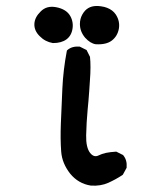

<svg xmlns="http://www.w3.org/2000/svg" viewBox="-20 -611 540 630"><path d="M278.3 -2Q237.3 -8.3 210.4 -41Q197.3 -57.6 189.7 -75.9Q182.1 -94.2 180.7 -114.7Q177.7 -154.3 179.7 -205.6Q181.6 -257.3 184.6 -319.8Q186 -351.1 189.7 -382.1Q193.4 -413.1 199.2 -443.4L199.7 -445.3L201.2 -446.8Q209 -453.6 219 -456.3Q229 -459 240.7 -458H241.7L242.7 -457.5L262.2 -447.8L264.2 -446.8L265.1 -444.8L274.9 -425.3L275.4 -424.3V-423.3Q276.9 -409.7 276.9 -390.1Q276.9 -370.6 274.9 -344.7Q273.9 -327.6 272.7 -311.5Q271.5 -295.4 270.3 -280.5Q269 -265.6 267.6 -251.5Q263.7 -209.5 262.7 -167.5Q261.7 -127 275.9 -108.9Q288.6 -93.3 303.7 -101.1Q308.6 -103.5 314.7 -105.7Q320.8 -107.9 327.9 -109.4Q335 -110.8 343 -111.8Q351.1 -112.8 359.9 -113.3H361.8L362.8 -112.8L382.3 -103L383.8 -102.5L384.3 -101.6Q397.5 -85.9 395.5 -62V-60.5L395 -59.6L383.3 -38.1L382.3 -37.1L380.9 -36.1Q359.4 -22 335.4 -11.2Q310.5 0 278.8 -2ZM294.4 -465.8Q276.4 -468.3 259.3 -487.3Q251 -497.1 246.6 -508.3Q242.2 -519.5 242.2 -532.2Q242.2 -540.5 244.1 -548.3Q246.1 -556.2 250 -563.2Q253.9 -570.3 259.3 -576.2Q268.6 -585.9 281.5 -589.4Q294.4 -592.8 311.5 -590.3Q322.3 -588.9 331.3 -585.4Q340.3 -582 347.7 -576.4Q355 -570.8 359.9 -563.5Q367.2 -552.2 369.6 -540.8Q372.1 -529.3 370.1 -517.1Q365.7 -492.7 347.4 -478.3Q329.1 -463.9 294.4 -465.8ZM153.3 -469.7Q127.9 -474.1 110.4 -492.2Q91.8 -510.3 92.8 -532.7Q93.8 -554.2 113.3 -573.2Q132.8 -593.3 164.1 -587.4Q194.8 -581.5 208 -562.5Q214.4 -553.2 217 -542.2Q219.7 -531.2 218.3 -519.5Q215.3 -494.6 198.2 -481.9Q181.6 -469.7 154.3 -469.7H153.8Z"/></svg>

Font: NaikaiFont
Style: SemiBold
Weight: 600
Version: Version 1.89